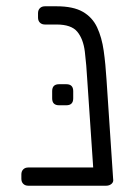

<svg xmlns="http://www.w3.org/2000/svg" viewBox="-20 -591 433 611"><path d="M70 0Q60 0 54 -6Q48 -12 48 -22V-36Q48 -46 54 -52Q60 -58 70 -58H335V-17Q335 -7 329 -3.5Q323 0 313 0ZM301 0Q291 0 286 -6Q281 -12 279 -22L258 -332Q255 -386 250 -426.5Q245 -467 226 -490Q207 -513 160 -513H123Q113 -513 107 -519Q101 -525 101 -535V-549Q101 -559 107 -565Q113 -571 123 -571H160Q213 -571 243.5 -553.5Q274 -536 289 -504Q304 -472 310 -429.5Q316 -387 319 -337L340 -22Q342 -12 335 -6Q328 0 318 0ZM168 -256Q146 -256 146 -278V-301Q146 -323 168 -323H191Q213 -323 213 -301V-278Q213 -256 191 -256Z"/></svg>

Font: Rubik Light
Style: Regular
Weight: 300
Designer: Hubert and Fischer
Foundry: Hubert and Fischer
Version: Version 2.300;gftools[0.9.30]